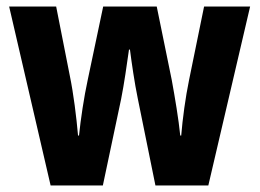

<svg xmlns="http://www.w3.org/2000/svg" viewBox="-20 -568 795 588"><path d="M402 -266 456 0H618L746 -548H605L559 -323C548 -270 539 -203 535 -153H532C527 -203 516 -268 506 -323L460 -548H296L249 -325C237 -270 227 -202 222 -153H219C214 -210 205 -282 194 -335L152 -548H8L135 0H295L351 -265C360 -310 369 -373 375 -416H378C383 -377 392 -314 402 -266Z"/></svg>

Font: Noto Sans Bengali Condensed
Style: Bold
Weight: 700
Width: 3
Designer: Joana Ranito - Universal Thirst; Jelle Bosma - Monotype Design Team
Foundry: Universal Thirst ehf.
Version: Version 3.000